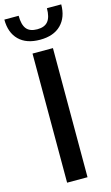

<svg xmlns="http://www.w3.org/2000/svg" viewBox="-180 -1012 613 1063"><g transform="rotate(-15 126.0 -481.0)"><path d="M65 -740H182V0H65ZM126 -803Q48 -803 5.5 -845Q-37 -887 -37 -962H45Q45 -911 64 -887Q83 -863 126 -863Q168 -863 187.5 -887Q207 -911 207 -962H289Q289 -888 246.5 -845.5Q204 -803 126 -803Z"/></g></svg>

Font: Encode Sans Compressed
Style: SemiBold
Weight: 600
Designer: Pablo Impallari, Andres Torresi
Foundry: Pablo Impallari, Andres Torresi
Version: Version 1.000; ttfautohint (v1.00) -l 8 -r 50 -G 200 -x 14 -